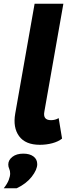

<svg xmlns="http://www.w3.org/2000/svg" viewBox="-40 -760 369 1021"><path d="M172 10Q95 10 61.5 -36Q28 -82 41 -156L144 -740H297L196 -167Q187 -121 231 -121Q254 -121 272 -132L290 -23Q270 -7 238.5 1.5Q207 10 172 10ZM-20 241Q-1 217 6.5 197Q14 177 14 163Q14 148 9 137.5Q4 127 4 115Q4 91 26 74Q48 57 84 57Q118 57 138 72Q158 87 158 113Q158 142 129 179.5Q100 217 49 241Z"/></svg>

Font: Livvic
Style: Bold Italic
Weight: 700
Italic angle: -10°
Designer: Jacques Le Bailly, Baron von Fonthausen
Version: Version 1.001; ttfautohint (v1.8.2)